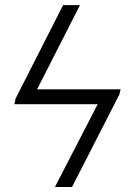

<svg xmlns="http://www.w3.org/2000/svg" viewBox="-20 -748 510 768"><path d="M409.7 -390.6 399.4 -331.1H87.4L97.2 -390.6ZM299.8 -727.5 98.1 -331.1H37.6L42 -353L232.4 -727.5ZM457.5 -370.1 268.1 0H199.7L401.4 -390.6H462.4Z"/></svg>

Font: Inter Tight Light
Style: Italic
Weight: 300
Italic angle: -9.39999°
Designer: Rasmus Andersson
Foundry: rsms
Version: Version 3.004